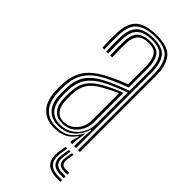

<svg xmlns="http://www.w3.org/2000/svg" viewBox="-245 -651 851 851"><g transform="rotate(45 180.5 -226.0)"><path d="M293.8 0V-474.8Q293.8 -534.5 270.1 -565.8Q246.5 -597 182 -597Q125.8 -597 94.5 -574.4Q63.2 -551.8 60.8 -490Q59 -444.2 61.5 -397.2H49.5Q46.5 -446.8 48.5 -490.5Q51 -553 82.6 -579.9Q114.2 -606.8 182 -606.8Q255.5 -606.8 280.8 -572.1Q306 -537.5 306 -474.8V0ZM269 0V-38L272.8 -102.8H269.8Q257.5 -62.5 228.2 -38Q199 -13.5 153.5 -13.5Q114.2 -13.5 90.5 -37.6Q66.8 -61.8 63.5 -105.2Q61.8 -129.8 62.8 -155.2Q64.5 -208 86 -240.8Q107.5 -273.5 155.5 -299Q176.2 -310 206.6 -322.8Q237 -335.5 269.5 -347.2V-474.8Q269.5 -522.2 251.6 -549.8Q233.8 -577.2 182 -577.2Q133.8 -577.2 110.5 -556.6Q87.2 -536 85.2 -487.2Q84.5 -471.5 84.6 -447Q84.8 -422.5 86.2 -397.2H73.8Q72.5 -420.5 72.2 -445.2Q72 -470 72.8 -487.5Q75 -540.5 100.5 -563.9Q126 -587.2 182 -587.2Q239.2 -587.2 260.4 -558.4Q281.5 -529.5 281.5 -474.8V0ZM149.8 6.2Q101.2 6.2 72.1 -22.2Q43 -50.8 38.8 -104Q37 -128.8 38 -156.8Q40.2 -211.5 64.2 -249.5Q88.2 -287.5 145 -318Q165.5 -329.2 189.2 -340.1Q213 -351 244.5 -363V-474.8Q244.5 -513.8 231.1 -535.6Q217.8 -557.5 182 -557.5Q145.8 -557.5 128.5 -540.4Q111.2 -523.2 109.8 -486.5Q109.2 -470.5 109.2 -446.5Q109.2 -422.5 110.5 -397.2H98.2Q97 -421 97 -445.5Q97 -470 97.5 -487Q99.2 -531 120.2 -549.1Q141.2 -567.2 182 -567.2Q226 -567.2 241.4 -542.4Q256.8 -517.5 256.8 -474.8V-354.8Q226.2 -343.2 198 -331.1Q169.8 -319 150.2 -308.5Q100.5 -282.2 76.4 -246.6Q52.2 -211 50.2 -156Q50 -142.5 50 -130.5Q50 -118.5 51.2 -104.8Q54.8 -56.8 81 -30.2Q107.2 -3.8 151.8 -3.8Q194.8 -3.8 220.6 -22.4Q246.5 -41 262.2 -72.2H265.2L257.2 -21V0H245.2L245 -11.8L254.5 -45.2H251.8Q233.2 -18 208.6 -5.9Q184 6.2 149.8 6.2ZM155.5 -23.2Q191.5 -23.2 216.9 -40Q242.2 -56.8 255.8 -82.6Q269.2 -108.5 269.2 -136V-336Q238.8 -325 209.8 -312.6Q180.8 -300.2 160.5 -289Q118.2 -265.8 97.8 -235.4Q77.2 -205 75 -154.5Q73.8 -129.5 75.8 -105.8Q79.2 -66.5 100 -44.9Q120.8 -23.2 155.5 -23.2ZM157.2 -33.5Q126.5 -33.5 108.5 -53.2Q90.5 -73 88 -107.5Q86.2 -130.8 87.2 -152.8Q89 -202 108.2 -230Q127.5 -258 165.5 -279.2Q188 -291.8 210.2 -302.2Q232.5 -312.8 256.8 -321.5V-135.2Q256.8 -97.5 230.9 -65.5Q205 -33.5 157.2 -33.5ZM158 -43Q197 -43 220.6 -70.9Q244.2 -98.8 244.2 -134.8V-306.5Q225 -298.5 207.6 -289.6Q190.2 -280.8 171 -269.8Q133.2 -248.2 117 -222Q100.8 -195.8 99.5 -152.5Q98.8 -129.8 100.2 -108.2Q102.5 -78.2 117.5 -60.6Q132.5 -43 158 -43ZM255.5 28.5 250 63.5Q237.5 143.8 317 143.8H337.8V155H317Q225.2 155 239.2 63.5L245 28.5ZM295 28.5 289.5 61.8Q283.2 99.5 317 99.5H337.8V110.5H317Q270.8 110.5 279.2 61.8L284.8 28.5ZM275.5 28.5 269.8 62.8Q260.2 121.5 317 121.5H337.8V132.8H317Q247.8 132.8 259.2 62.8L264.8 28.5Z"/></g></svg>

Font: Big Shoulders Inline Text Light
Style: Regular
Weight: 300
Designer: Patric King
Foundry: XO Type Co
Version: Version 1.000